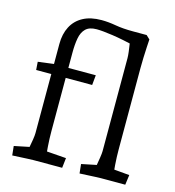

<svg xmlns="http://www.w3.org/2000/svg" viewBox="-114 -866 882 967"><g transform="rotate(15 327.5 -382.5)"><path d="M38 5 33 -43 145 -66 106 -29Q107 -37 111 -57Q115 -77 118.5 -99.5Q122 -122 122 -134V-461L135 -442H43L40 -484L134 -496L122 -476V-599Q122 -651 142 -689.5Q162 -728 201 -749Q240 -770 297 -770Q332 -770 371.5 -763Q411 -756 464 -756H535L554 -738Q553 -723 551.5 -696.5Q550 -670 549 -641Q548 -612 548 -588V-164Q548 -124 551 -83.5Q554 -43 557 -25L520 -62L633 -52L626 0H499Q489 0 470 1Q451 2 429.5 3Q408 4 389 5L384 -43L496 -66L456 -29Q458 -37 461.5 -57Q465 -77 468.5 -99.5Q472 -122 472 -134V-618Q472 -631 469.5 -651.5Q467 -672 463.5 -694Q460 -716 457 -731L496 -685Q424 -703 369 -711Q314 -719 285 -719Q247 -719 228 -700.5Q209 -682 203 -649Q197 -616 197 -574Q197 -532 197 -485L184 -494H340L335 -442H184L197 -464V-164Q197 -125 200 -84Q203 -43 206 -25L169 -62L303 -52L297 0H148Q138 0 119 1Q100 2 78.5 3Q57 4 38 5Z"/></g></svg>

Font: Andada Pro
Style: Regular
Weight: 400
Designer: Carolina Giovagnoli
Foundry: Huerta Tipografica
Version: Version 3.003